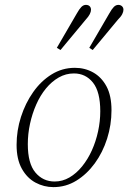

<svg xmlns="http://www.w3.org/2000/svg" viewBox="-20 -754 526 787"><path d="M199 13Q160 13 125.5 -5.5Q91 -24 69.5 -62.5Q48 -101 48 -160Q48 -219 66 -275Q84 -331 116 -376.5Q148 -422 191.5 -449Q235 -476 287 -476Q328 -476 362 -457Q396 -438 416.5 -400Q437 -362 437 -302Q437 -242 419 -185.5Q401 -129 368.5 -84.5Q336 -40 293 -13.5Q250 13 199 13ZM204 -10Q236 -10 264.5 -26.5Q293 -43 316.5 -72Q340 -101 356.5 -137.5Q373 -174 382 -215.5Q391 -257 391 -298Q391 -378 361 -415.5Q331 -453 283 -453Q250 -453 221 -436.5Q192 -420 168.5 -391.5Q145 -363 128.5 -325.5Q112 -288 103 -246.5Q94 -205 94 -163Q94 -84 125 -47Q156 -10 204 -10ZM213 -558 295 -699Q305 -717 313.5 -725.5Q322 -734 332 -734Q342 -734 347.5 -728.5Q353 -723 353 -714Q353 -706 348 -696Q343 -686 331 -673L228 -549ZM346 -558 428 -699Q438 -717 446.5 -725.5Q455 -734 465 -734Q474 -734 480 -728.5Q486 -723 486 -714Q486 -706 481 -696Q476 -686 463 -673L360 -549Z"/></svg>

Font: Source Serif 4 36pt Light
Style: Italic
Weight: 300
Italic angle: -12°
Designer: Frank Grießhammer
Foundry: Adobe Systems Incorporated
Version: Version 4.004;hotconv 1.0.116;makeotfexe 2.5.65601